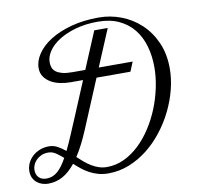

<svg xmlns="http://www.w3.org/2000/svg" viewBox="-153 -784 920 877"><g transform="rotate(-10 307.0 -345.5)"><path d="M280.8 8.8Q255.4 8.8 233.9 2.7Q212.4 -3.4 193.8 -13.4Q175.3 -23.4 159.2 -36.4Q143.1 -49.3 128.9 -62.5Q100.1 -26.4 69.1 -9.5Q38.1 7.3 2 7.3Q-11.2 7.3 -24.7 3.2Q-38.1 -1 -49.1 -9.5Q-60.1 -18.1 -66.9 -31.5Q-73.7 -44.9 -73.7 -63.5Q-73.7 -82.5 -65.7 -100.1Q-57.6 -117.7 -43.2 -131.1Q-28.8 -144.5 -9 -152.3Q10.7 -160.2 34.2 -160.2Q54.7 -160.2 73 -150.4Q91.3 -140.6 109.4 -125.5Q124 -154.8 140.1 -193.1Q156.2 -231.4 176.8 -279.8L240.2 -431.2H182.1Q157.7 -431.2 133.8 -436.3Q109.9 -441.4 91.3 -452.4Q72.8 -463.4 61.3 -480Q49.8 -496.6 49.8 -520Q49.8 -553.2 71.8 -585.7Q93.8 -618.2 134 -643.6Q174.3 -668.9 231.7 -684.6Q289.1 -700.2 359.9 -700.2Q413.1 -700.2 463.4 -681.2Q513.7 -662.1 553 -625.5Q592.3 -588.9 616 -535.9Q639.6 -482.9 639.6 -415Q639.6 -367.7 627 -317.9Q614.3 -268.1 591.3 -221.2Q568.4 -174.3 535.6 -132.3Q502.9 -90.3 463.1 -59.1Q423.3 -27.8 377.2 -9.5Q331.1 8.8 280.8 8.8ZM302.7 -431.2 208 -205.1Q178.7 -135.3 148.9 -90.3Q163.1 -77.1 177.7 -64.7Q192.4 -52.2 208.5 -42.5Q224.6 -32.7 242.2 -26.9Q259.8 -21 279.3 -21Q321.3 -21 359.1 -38.8Q397 -56.6 429.4 -87.4Q461.9 -118.2 488.3 -158.9Q514.6 -199.7 533 -245.4Q551.3 -291 561.3 -339.4Q571.3 -387.7 571.3 -433.1Q571.3 -484.9 558.3 -530.3Q545.4 -575.7 518.6 -609.4Q491.7 -643.1 450.4 -662.6Q409.2 -682.1 352.1 -682.1Q295.9 -682.1 250 -669.2Q204.1 -656.2 171.6 -635.7Q139.2 -615.2 121.6 -589.4Q104 -563.5 104 -537.1Q104 -523.4 108.4 -512Q112.8 -500.5 123.8 -492.4Q134.8 -484.4 152.8 -479.7Q170.9 -475.1 198.7 -475.1H258.3L330.1 -646H392.6L320.8 -475.1H478L460 -431.2ZM-2 -17.1Q12.7 -17.1 25.1 -21.7Q37.6 -26.4 49.1 -36.1Q60.5 -45.9 71.5 -60.5Q82.5 -75.2 93.8 -95.7Q76.7 -111.3 60.3 -122.1Q43.9 -132.8 25.9 -132.8Q7.3 -132.8 -6.6 -126.5Q-20.5 -120.1 -30.3 -110.1Q-40 -100.1 -44.9 -88.1Q-49.8 -76.2 -49.8 -64.9Q-49.8 -43 -37.1 -30Q-24.4 -17.1 -2 -17.1Z"/></g></svg>

Font: Dynalight
Style: Regular
Weight: 400
Version: Version 1.000